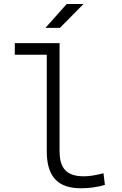

<svg xmlns="http://www.w3.org/2000/svg" viewBox="-20 -953 626 982"><path d="M393.1 9.8C437.5 9.8 474.1 4.9 516.6 -7.3L509.3 -66.9C467.8 -56.2 437.5 -51.3 409.2 -51.3C319.8 -51.3 284.7 -92.8 284.7 -180.7V-732.4H55.7V-672.9H219.2V-179.2C219.2 -50.8 274.9 9.8 393.1 9.8ZM212.4 -810.5H286.6L407.2 -932.6H321.3Z"/></svg>

Font: Cascadia Code PL Light
Style: Regular
Weight: 300
Monospace: yes
Designer: Aaron Bell
Foundry: Saja Typeworks
Version: Version 2404.023